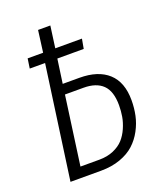

<svg xmlns="http://www.w3.org/2000/svg" viewBox="-129 -770 725 855"><g transform="rotate(-20 234.0 -342.5)"><path d="M252.9 -421.9Q341.3 -421.9 389.2 -378.2Q437 -334.5 437 -249Q437 -211.9 429.7 -177.5Q422.4 -143.1 404.8 -110.4Q387.2 -77.6 360.8 -53.5Q334.5 -29.3 293.7 -14.6Q252.9 0 202.1 0H57.1L131.8 -536.1H59.1L65.9 -582H139.2L152.8 -685.1H210.9L196.8 -582H323.2L314.9 -536.1H189.9L173.8 -421.9ZM211.9 -48.8Q249.5 -48.8 279.1 -61.5Q308.6 -74.2 326.7 -94.2Q344.7 -114.3 356.4 -141.1Q368.2 -168 372.6 -193.8Q377 -219.7 377 -247.1Q377 -313.5 345.9 -343.8Q314.9 -374 254.9 -374H167L122.1 -48.8Z"/></g></svg>

Font: Fira Sans Compressed Light
Style: Italic
Weight: 300
Width: 3
Italic angle: -8°
Designer: Carrois Corporate & Edenspiekermann AG
Foundry: Carrois Corporate GbR & Edenspiekermann AG
Version: Version 4.203;PS 004.203;hotconv 1.0.88;makeotf.lib2.5.64775